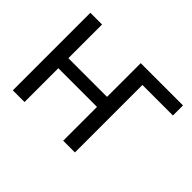

<svg xmlns="http://www.w3.org/2000/svg" viewBox="-140 -1000 1273 1273"><g transform="rotate(45 496.5 -363.5)"><path d="M948.5 -727.3V-632.8H662.3V0H552.2V-317.1H189.6V0H79.9V-727.3H189.6V-411.2H552.2V-727.3Z"/></g></svg>

Font: InterMG Medium
Style: Regular
Weight: 500
Designer: Rasmus Andersson
Foundry: rsms
Version: Version 3.019;December 26, 2023;FontCreator 15.0.0.2955 64-b